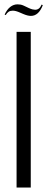

<svg xmlns="http://www.w3.org/2000/svg" viewBox="-20 -842 212 862"><path d="M54.4 -699V0H118.1V-699ZM5.8 -774.5 0.8 -776.5Q11.1 -799.2 26.1 -810.9Q41 -822.5 59 -822.5Q65.8 -822.5 72.4 -821.3Q79.1 -820.1 86.8 -816.5L110.1 -805.5Q119.8 -801.2 126.2 -799.8Q132.8 -798.2 137.5 -798.2Q147.6 -798.2 154.7 -803.9Q161.8 -809.6 167.1 -821.6L172.1 -818.6Q163 -794.9 149.6 -782.8Q136.2 -770.6 118.9 -770.6Q111.5 -770.6 102.9 -772.8Q94.2 -775 84.4 -779.2L71.1 -784.9Q59.5 -790 51.6 -792.1Q43.8 -794.1 37.4 -794.1Q26.1 -794.1 18.8 -789.2Q11.5 -784.4 5.8 -774.5Z"/></svg>

Font: Moniqa Black
Style: Regular
Weight: 900
Designer: Rajesh Rajput
Foundry: Rajesh Rajput
Version: Version 1.000